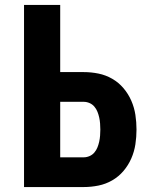

<svg xmlns="http://www.w3.org/2000/svg" viewBox="-20 -755 640 775"><path d="M77 0V-735H223V-464H318Q348 -464 377.5 -458Q407 -452 433 -437Q459 -422 478.5 -399Q498 -376 510 -348.5Q522 -321 526.5 -291.5Q531 -262 531 -232Q531 -202 526.5 -172.5Q522 -143 510 -115.5Q498 -88 478.5 -65Q459 -42 433 -27Q407 -12 377.5 -6Q348 0 318 0ZM318 -120Q330 -120 341.5 -125Q353 -130 361 -139.5Q369 -149 373.5 -160.5Q378 -172 380.5 -183.5Q383 -195 384 -207.5Q385 -220 385 -232Q385 -244 384 -256.5Q383 -269 380.5 -280.5Q378 -292 373.5 -303.5Q369 -315 361 -324.5Q353 -334 341.5 -339Q330 -344 318 -344H223V-120Z"/></svg>

Font: Iosevka Heavy Extended
Style: Regular
Weight: 900
Width: 7
Monospace: yes
Designer: Belleve Invis
Foundry: Belleve Invis
Version: Version 32.5.0; ttfautohint (v1.8.4)